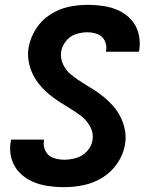

<svg xmlns="http://www.w3.org/2000/svg" viewBox="-20 -763 616 791"><path d="M245 8Q285 8 325.5 -0.5Q366 -9 403 -32Q440 -55 464 -91Q488 -127 495 -167Q500 -197 495 -225Q490 -253 478 -278Q466 -303 448.5 -323.5Q431 -344 410 -361.5Q389 -379 366 -393.5Q343 -408 319.5 -422.5Q296 -437 274.5 -454Q253 -471 240.5 -496.5Q228 -522 232 -551Q236 -574 252.5 -594.5Q269 -615 293 -622.5Q317 -630 340 -630Q362 -630 382 -622.5Q402 -615 411.5 -595Q421 -575 417 -553L416 -550H552Q553 -554 554 -558Q559 -593 550.5 -625.5Q542 -658 521 -681.5Q500 -705 470.5 -719Q441 -733 407.5 -738Q374 -743 340 -743Q301 -743 261.5 -734.5Q222 -726 186 -702.5Q150 -679 127.5 -643Q105 -607 98 -568Q93 -539 98 -510.5Q103 -482 115 -457.5Q127 -433 144.5 -412Q162 -391 183 -374Q204 -357 227 -342Q250 -327 273.5 -313Q297 -299 318 -282Q339 -265 352.5 -239.5Q366 -214 361 -185Q357 -160 338.5 -140Q320 -120 295 -112.5Q270 -105 245 -105Q222 -105 200 -112.5Q178 -120 167.5 -140.5Q157 -161 161 -184V-188H26Q25 -184 24 -179Q18 -144 27 -111Q36 -78 58.5 -54Q81 -30 111.5 -16Q142 -2 176 3Q210 8 245 8Z"/></svg>

Font: Iosevka Sparkle XBdObl
Style: Regular
Weight: 800
Italic angle: -9°
Designer: Belleve Invis
Foundry: Belleve Invis
Version: Version 4.5.0; ttfautohint (v1.8.3)